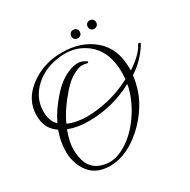

<svg xmlns="http://www.w3.org/2000/svg" viewBox="-200 -1039 1296 1309"><g transform="rotate(-30 448.5 -385.0)"><path d="M672.5 -850Q687 -850 696.5 -841Q706 -832 706 -817.5Q706 -803 697 -793.5Q688 -784 673.5 -784Q659 -784 649.5 -793Q640 -802 640 -816.5Q640 -831 649 -840.5Q658 -850 672.5 -850ZM543.5 -850Q558 -850 567.5 -841Q577 -832 577 -817.5Q577 -803 568 -793.5Q559 -784 544.5 -784Q530 -784 520.5 -793Q511 -802 511 -816.5Q511 -831 520 -840.5Q529 -850 543.5 -850ZM524 -5Q414 80 300 80Q180 80 126 -9Q86 -74 86 -153.5Q86 -233 115 -312Q45 -359 38 -438Q36 -453 36 -468Q36 -588 139 -669Q249 -755 399 -755Q549 -755 647.5 -671.5Q746 -588 746 -433Q746 -423 746 -413Q846 -479 876 -539Q881 -550 889 -548.5Q897 -547 897 -542Q897 -537 891 -528Q832 -435 742 -378Q738 -331 716.5 -265Q695 -199 644 -128.5Q593 -58 524 -5ZM687 -434Q687 -603 579 -684Q507 -738 411 -738Q383 -738 354 -733Q232 -715 155 -632Q90 -560 90 -469Q90 -390 133 -353Q172 -436 248 -521Q331 -614 424 -635Q438 -638 461.5 -638Q485 -638 516 -619Q523 -615 523.5 -611Q524 -607 519 -605Q514 -603 504 -606.5Q494 -610 470.5 -610Q447 -610 403 -586Q359 -562 314 -511Q225 -410 184 -319Q247 -290 335 -290Q374 -290 418 -296Q561 -314 685 -381Q687 -408 687 -434ZM679 -346Q512 -257 327 -257Q237 -257 169 -284Q138 -203 138 -144Q138 -6 221 35Q266 56 310.5 56Q355 56 398 36Q485 -3 555 -88Q625 -173 661 -275Q675 -315 679 -346Z"/></g></svg>

Font: Great Vibes
Style: Regular
Weight: 400
Designer: Robert E. Leuschke
Foundry: Robert E. Leuschke
Version: Version 1.001